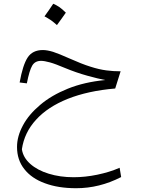

<svg xmlns="http://www.w3.org/2000/svg" viewBox="-20 -655 743 1015"><path d="M83.8 -219 121.9 -214.3C131 -260.5 140.5 -291.9 150.5 -308.6C160.5 -325.2 175.7 -333.3 197.1 -333.3C209 -333.3 224.3 -330.5 243.8 -325.2C262.9 -320 289.5 -310 323.3 -295.7C362.4 -279.5 401.9 -265.7 441.4 -254.8C481 -243.8 512.9 -236.2 536.2 -231.9C462.4 -224.8 396.2 -209.5 338.6 -186.2C281 -162.9 231.9 -134.3 192.4 -100.5C152.4 -66.7 121.9 -31 101.4 7.6C80.5 46.2 70 84.3 70 121.9C70 167.6 82.9 206.7 108.6 239C134.3 271.9 170.5 296.7 217.6 313.8C264.8 331.4 319.5 340 382.9 340C464.3 340 543.8 320.5 620.5 281L612.4 231.9C576.7 247.6 537.6 259.5 494.3 268.6C451 277.6 409 281.9 369 281.9C321.4 281.9 277.6 275.7 237.6 263.3C197.6 251 165.2 233.8 140 211.4C114.8 189 100 163.3 95.7 133.8C104.3 75.2 129 23.3 170.5 -21.9C211.4 -67.1 267.1 -103.8 338.1 -132.4C409 -160.5 492.4 -179 589 -187.1L617.6 -278.1C592.4 -278.1 567.1 -279.5 542.4 -282.9C517.1 -286.2 489.5 -292.4 458.6 -302.4C427.6 -311.9 390.5 -326.7 346.7 -346.2C309.5 -362.9 281 -374.3 260.5 -381C240 -387.1 222.4 -390.5 206.7 -390.5C170 -390.5 143.3 -377.1 126.2 -351C109 -324.8 94.8 -280.5 83.8 -219ZM261.4 -635.2C253.3 -623.3 245.7 -612.4 238.6 -601.4C231 -590.5 223.3 -579.5 215.2 -568.6C226.7 -562.4 238.1 -555.7 249.5 -548.1C260.5 -540 271 -531.4 281 -522.4C289 -533.3 297.1 -544.8 305.2 -555.7C312.9 -566.7 320.5 -577.1 328.1 -588.1C315.2 -601 303.3 -611 292.4 -618.6C281.4 -625.7 271 -631.4 261.4 -635.2Z"/></svg>

Font: Pinar Light
Style: Regular
Weight: 300
Designer: Amin Abedi
Version: Version 2.00;September 9, 2021;FontCreator 13.0.0.2683 64-bi